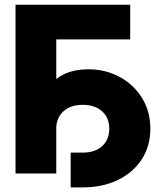

<svg xmlns="http://www.w3.org/2000/svg" viewBox="-20 -748 694 828"><path d="M541.5 -727.5V-578.1H222.7V0H46.9V-727.5ZM284.7 60.1V-89.8H336.9Q389.6 -89.8 420.4 -117.7Q451.2 -145.5 451.2 -192.9Q451.2 -240.2 420.2 -268.1Q389.2 -295.9 336.9 -295.9Q283.7 -295.9 252.9 -267.3Q222.2 -238.8 222.2 -189.9H136.7Q136.7 -307.6 193.8 -378.4Q251 -449.2 360.4 -449.2Q434.6 -449.2 495.4 -416.5Q556.2 -383.8 592.3 -325.9Q628.4 -268.1 628.4 -192.9Q628.4 -117.7 591.1 -60.5Q553.7 -3.4 488 28.3Q422.4 60.1 336.9 60.1Z"/></svg>

Font: Inter Display ExtraBold
Style: Regular
Weight: 800
Designer: Rasmus Andersson
Foundry: rsms
Version: Version 4.000;git-a52131595